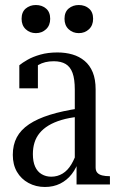

<svg xmlns="http://www.w3.org/2000/svg" viewBox="-20 -735 473 765"><path d="M295 -303 294 -270Q255 -266 225 -257Q195 -248 173.5 -235Q152 -222 138 -205Q124 -188 117.5 -167Q111 -146 111 -121Q111 -91 120 -71Q129 -51 146 -41Q163 -31 184 -31Q209 -31 229.5 -43.5Q250 -56 264.5 -80.5Q279 -105 289 -138L295 -99Q285 -66 266 -41.5Q247 -17 220 -3.5Q193 10 159 10Q123 10 93.5 -6Q64 -22 47.5 -50.5Q31 -79 31 -118Q31 -158 47 -188Q63 -218 96 -240Q129 -262 178.5 -277.5Q228 -293 295 -303ZM285 0V-93L278 -91V-378Q278 -420 269 -444.5Q260 -469 241.5 -480Q223 -491 194 -491Q158 -491 132.5 -476Q107 -461 90 -434Q91 -451 94.5 -461.5Q98 -472 103.5 -478Q109 -484 116.5 -486.5Q124 -489 131 -489V-383H57V-475Q69 -485 90 -497Q111 -509 141 -517.5Q171 -526 209 -526Q241 -526 268.5 -518Q296 -510 317 -492.5Q338 -475 349.5 -447Q361 -419 361 -379V-68Q361 -54 368 -46.5Q375 -39 387.5 -36Q400 -33 416 -33H418V0ZM180 -660Q180 -634 163.5 -618.5Q147 -603 123 -603Q99 -603 82.5 -618.5Q66 -634 66 -660Q66 -687 82.5 -701Q99 -715 123 -715Q147 -715 163.5 -701Q180 -687 180 -660ZM351 -660Q351 -634 334.5 -618.5Q318 -603 294 -603Q270 -603 253.5 -618.5Q237 -634 237 -660Q237 -687 253.5 -701Q270 -715 294 -715Q318 -715 334.5 -701Q351 -687 351 -660Z"/></svg>

Font: Roboto Serif 120pt ExtraCondensed
Style: Regular
Weight: 400
Width: 2
Designer: Greg Gazdowicz
Foundry: Commercial Type
Version: Version 1.008